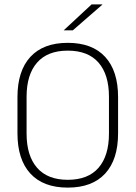

<svg xmlns="http://www.w3.org/2000/svg" viewBox="-20 -844 617 874"><path d="M288.5 10Q177 10 118.2 -54Q59.5 -118 59.5 -237V-402Q59.5 -521 118.2 -585Q177 -649 288.5 -649Q400 -649 458.8 -585Q517.5 -521 517.5 -402V-237Q517.5 -118 458.8 -54Q400 10 288.5 10ZM288.5 -25.5Q381 -25.5 428.5 -80.2Q476 -135 476 -236V-403.5Q476 -504.5 428.5 -559Q381 -613.5 288.5 -613.5Q196.5 -613.5 148.8 -559Q101 -504.5 101 -403.5V-236Q101 -135 148.8 -80.2Q196.5 -25.5 288.5 -25.5ZM397 -824H446V-823L311.5 -706H270.5V-706.5Z"/></svg>

Font: Anek Odia ExtraLight
Style: Regular
Weight: 250
Designer: Yesha Goshar & Mahesh Sahu (Odia), Yesha Goshar (Latin)
Foundry: Ek Type
Version: Version 1.003